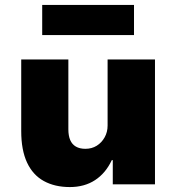

<svg xmlns="http://www.w3.org/2000/svg" viewBox="-20 -747 715 778"><path d="M263 11Q202 11 157.5 -13.5Q113 -38 89.5 -88.5Q66 -139 66 -216V-506H257V-223Q257 -197 264.5 -179.5Q272 -162 287.5 -153Q303 -144 326 -144Q352 -144 372 -156.5Q392 -169 404 -190.5Q416 -212 416 -238V-506H608V0H437V-98H433Q408 -45 365 -17Q322 11 263 11ZM151 -605V-727H523V-605Z"/></svg>

Font: Nunito Sans 7pt Black
Style: Regular
Weight: 900
Designer: Vernon Adams
Foundry: Vernon Adams
Version: Version 3.101;gftools[0.9.27]